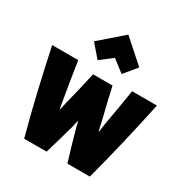

<svg xmlns="http://www.w3.org/2000/svg" viewBox="-234 -1251 1402 1454"><g transform="rotate(30 467.0 -523.5)"><path d="M9 -705C60 -464 117 -215 180 15H376C400 -65 426 -155 450 -242C457 -270 462 -299 466 -309C470 -298 475 -269 483 -241C507 -154 533 -65 558 15H754C816 -215 874 -464 925 -705H708C691 -599 673 -486 653 -380C648 -350 646 -319 642 -310C637 -325 631 -357 624 -389C601 -479 579 -576 558 -668H388C367 -572 344 -477 320 -382C312 -350 307 -319 303 -308C297 -331 291 -372 284 -413C267 -507 253 -602 237 -705ZM364 -778 469 -859 574 -778 665 -888 469 -1062 269 -888Z"/></g></svg>

Font: Repo ExtraBlack
Style: Regular
Weight: 400
Designer: Stefan Peev
Foundry: Context Ltd
Version: Version 001.502